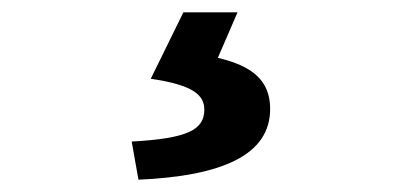

<svg xmlns="http://www.w3.org/2000/svg" viewBox="-20 -24 666 312"><path d="M205 268C341 262 419 228 419 153C419 106 389 83 334 70L366 -4H278L225 104C293 114 312 130 312 154C312 187 285 201 194 206Z"/></svg>

Font: Kinto Sans
Style: Bold
Weight: 700
Designer: Authors: Ryoko NISHIZUKA  (kana & ideographs); Paul D. Hunt (Latin, Greek & Cyrillic); Wenlong ZHANG  (bopomofo); Sandol
Foundry: Adobe Systems Incorporated, ookami Inc.
Version: Version 0.001